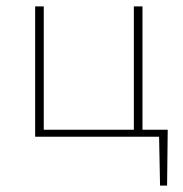

<svg xmlns="http://www.w3.org/2000/svg" viewBox="-20 -428 574 601"><path d="M505 -22 503 153H481L478 0H90V-408H117V-22H399V-408H426V-22Z"/></svg>

Font: EauTestText Extralight
Style: Italic
Weight: 250
Italic angle: -12°
Designer: Christian Thalmann (Catharsis Fonts)
Version: Version 0.001;PS 000.001;hotconv 1.0.88;makeotf.lib2.5.64775